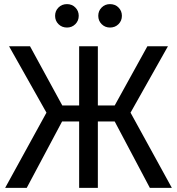

<svg xmlns="http://www.w3.org/2000/svg" viewBox="-20 -914 861 934"><path d="M615 -366 816 0H709L538 -323H456V0H365V-323H282L110 0H5L206 -366L24 -689H126L283 -401H365V-689H456V-401H538L697 -689H797ZM363 -837Q363 -813 346.5 -796.5Q330 -780 306 -780Q281 -780 264.5 -796.5Q248 -813 248 -837Q248 -861 264.5 -877.5Q281 -894 306 -894Q330 -894 346.5 -877.5Q363 -861 363 -837ZM573 -837Q573 -813 556.5 -796.5Q540 -780 515 -780Q491 -780 474.5 -796.5Q458 -813 458 -837Q458 -861 474.5 -877.5Q491 -894 515 -894Q540 -894 556.5 -877.5Q573 -861 573 -837Z"/></svg>

Font: Fira Sans
Style: Regular
Weight: 400
Designer: bBox Type GmbH & Carrois Corporate GbR & Edenspiekermann AG
Foundry: bBox Type GmbH & Carrois Corporate GbR & Edenspiekermann AG
Version: Version 4.301